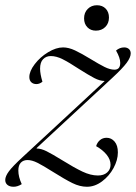

<svg xmlns="http://www.w3.org/2000/svg" viewBox="-42 -701 519 733"><path d="M357 -391V-392Q339 -392 318 -403Q297 -414 259 -438Q221 -463 197 -475Q173 -487 152 -487Q134 -487 122.5 -475Q111 -463 111 -439Q111 -419 120 -389Q109 -380 97 -380Q85 -380 77.5 -387Q70 -394 70 -407Q70 -429 90.5 -456Q111 -483 141.5 -501.5Q172 -520 199 -520Q220 -520 244.5 -508.5Q269 -497 305 -475Q336 -456 357 -445.5Q378 -435 395 -435Q417 -435 417 -461Q417 -480 401 -508Q415 -520 432 -520Q443 -520 450 -514Q457 -508 457 -497Q457 -482 441.5 -461Q426 -440 386 -403L98 -136V-134Q115 -134 136 -123.5Q157 -113 196 -89Q241 -61 272.5 -46Q304 -31 332 -31Q354 -31 367 -42.5Q380 -54 380 -72Q380 -92 365 -110.5Q350 -129 325 -143Q329 -157 339.5 -166Q350 -175 365 -175Q383 -175 395.5 -160.5Q408 -146 408 -119Q408 -90 391.5 -59.5Q375 -29 347.5 -8.5Q320 12 290 12Q263 12 234.5 -2Q206 -16 160 -45Q122 -69 101 -79.5Q80 -90 63 -90Q47 -90 37.5 -80Q28 -70 28 -50Q28 -26 41 2Q25 12 10 12Q-5 12 -13.5 5Q-22 -2 -22 -14Q-22 -28 -8 -47Q6 -66 44 -101ZM279 -631Q279 -653 293 -667Q307 -681 328 -681Q349 -681 361.5 -668Q374 -655 374 -634Q374 -612 360 -598Q346 -584 324 -584Q304 -584 291.5 -597Q279 -610 279 -631Z"/></svg>

Font: Nyght Serif Light Italic
Style: Regular
Weight: 300
Italic angle: -16°
Designer: Maksym Kobuzan
Version: Version 0.410